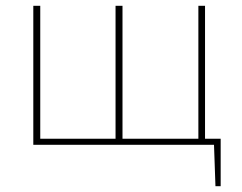

<svg xmlns="http://www.w3.org/2000/svg" viewBox="-20 -500 835 663"><path d="M742 -21V143H724L719 0H95V-480H119V-21H379V-480H403V-21H665V-480H688V-21Z"/></svg>

Font: Exo 2.0 Thin
Style: Regular
Weight: 250
Designer: Natanael Gama
Version: Version 1.001;PS 001.001;hotconv 1.0.70;makeotf.lib2.5.58329